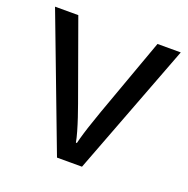

<svg xmlns="http://www.w3.org/2000/svg" viewBox="-102 -632 712 729"><g transform="rotate(20 254.0 -268.0)"><path d="M203 0 0 -536H94L208 -220Q216 -198 225 -171Q234 -144 241 -119.5Q248 -95 251 -78H255Q259 -95 266.5 -120Q274 -145 283.5 -172Q293 -199 300 -220L414 -536H508L304 0Z"/></g></svg>

Font: Noto Sans Elymaic
Style: Regular
Weight: 400
Designer: Morgane Pierson
Foundry: Google LLC
Version: Version 1.002; ttfautohint (v1.8.4.7-5d5b)